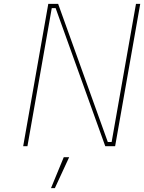

<svg xmlns="http://www.w3.org/2000/svg" viewBox="-20 -757 746 994"><path d="M100 0 230 -737H281L538 -22H558L684 -737H706L576 0H525L268 -715H248L122 0ZM244 217 310 57H338L264 217Z"/></svg>

Font: Tomorrow Thin
Style: Italic
Weight: 250
Italic angle: -10°
Designer: Tony de Marco, Monica Rizzolli
Foundry: Just in Type
Version: Version 2.002